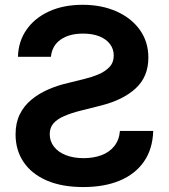

<svg xmlns="http://www.w3.org/2000/svg" viewBox="-20 -757 693 788"><path d="M321.8 10.7Q234.4 10.7 172.1 -16.1Q109.9 -43 76.9 -91.8Q43.9 -140.6 43.9 -205.6Q43.9 -252.4 61 -287.4Q78.1 -322.3 108.4 -347.4Q138.7 -372.6 177.5 -389.6Q216.3 -406.7 259.8 -416.5L326.7 -433.1Q356.9 -440.4 384.3 -451.9Q411.6 -463.4 429.2 -481.9Q446.8 -500.5 446.8 -529.3Q446.8 -555.2 431.9 -575.4Q417 -595.7 388.9 -607.4Q360.8 -619.1 320.8 -619.1Q263.7 -619.1 228.5 -594.2Q193.4 -569.3 189 -523.9H53.7Q55.2 -586.4 88.4 -634.5Q121.6 -682.6 180.9 -710Q240.2 -737.3 319.3 -737.3Q397 -737.3 458 -710.2Q519 -683.1 554 -634.3Q588.9 -585.4 588.9 -520.5Q588.9 -442.4 537.1 -394.5Q485.4 -346.7 394 -323.7L312.5 -303.2Q273.4 -293.5 244.4 -281Q215.3 -268.6 199.7 -251Q184.1 -233.4 184.1 -206.5Q184.1 -177.2 201.7 -154.8Q219.2 -132.3 250.7 -120.1Q282.2 -107.9 323.2 -107.9Q363.8 -107.9 396.5 -120.1Q429.2 -132.3 449.2 -157.5Q469.2 -182.6 472.2 -219.7H608.9Q606.4 -145 570.8 -93.8Q535.2 -42.5 471.7 -15.9Q408.2 10.7 321.8 10.7Z"/></svg>

Font: Inter Cardless
Style: Bold
Weight: 700
Designer: Rasmus Andersson
Foundry: rsms
Version: Version 4.001;git-9221beed3